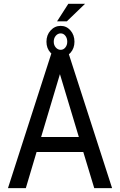

<svg xmlns="http://www.w3.org/2000/svg" viewBox="-20 -967 616 987"><path d="M408.2 -185.5H168L112.8 0H21L250 -710.9H326.7L556.2 0H464.4ZM191.4 -262.7H385.3L288.1 -585.9ZM331.1 -947.3H417L323.7 -857.4H273.4ZM218.8 -752.4Q218.8 -787.1 240.2 -810.5Q261.7 -834 292 -834Q321.8 -834 342.3 -810.5Q362.8 -787.1 362.8 -752.4Q362.8 -718.8 342.5 -695.8Q322.3 -672.9 292 -672.9Q261.7 -672.9 240.2 -695.6Q218.8 -718.3 218.8 -752.4ZM256.3 -752.4Q256.3 -734.9 266.8 -722.9Q277.3 -710.9 292 -710.9Q306.2 -710.9 315.9 -722.9Q325.7 -734.9 325.7 -752.4Q325.7 -771 315.9 -783.2Q306.2 -795.4 292 -795.4Q277.3 -795.4 266.8 -783.2Q256.3 -771 256.3 -752.4Z"/></svg>

Font: Roboto Condensed
Style: Regular
Weight: 400
Designer: Google
Version: Version 2.001047; 2015